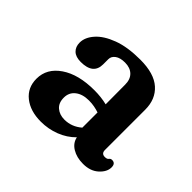

<svg xmlns="http://www.w3.org/2000/svg" viewBox="-104 -855 710 710"><g transform="rotate(45 251.0 -500.0)"><path d="M68.5 -597Q68.5 -624.5 91.8 -650.8Q115 -677 160.2 -694Q205.5 -711 272 -711Q344.5 -711 380 -679.2Q415.5 -647.5 415.5 -593V-382.5Q415.5 -363.5 433.5 -363.5Q445 -363.5 449 -369.2Q453 -375 460.5 -375Q478.5 -375 478.5 -354Q478.5 -330.5 455.5 -309.5Q432.5 -288.5 394.5 -288.5Q361 -288.5 337.5 -302.8Q314 -317 309 -342Q283.5 -316 248 -302.2Q212.5 -288.5 173.5 -288.5Q118.5 -288.5 84.2 -315.8Q50 -343 50 -389.5Q50 -443.5 99.5 -477.2Q149 -511 232 -511Q267 -511 298 -503.5L297.5 -606Q297.5 -633.5 282 -648.5Q266.5 -663.5 239.5 -663.5Q214.5 -663.5 200.8 -653.5Q187 -643.5 187 -628.5V-601.5Q187 -549 122 -549Q95.5 -549 82 -562Q68.5 -575 68.5 -597ZM171 -411.5Q171 -384 187.8 -369.8Q204.5 -355.5 230 -355.5Q268 -355.5 298 -381.5V-461Q286 -465 272.8 -467.5Q259.5 -470 244.5 -470Q211 -470 191 -454.2Q171 -438.5 171 -411.5Z"/></g></svg>

Font: Fraunces 72pt S100 SemiBold
Style: Regular
Weight: 600
Version: Version 1.000; ttfautohint (v1.8.3)